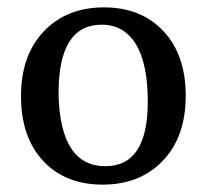

<svg xmlns="http://www.w3.org/2000/svg" viewBox="-20 -537 561 521"><path d="M266 -86Q381 -86 381 -261Q381 -365 348.5 -417.5Q316 -470 256 -470Q139 -470 139 -285Q139 -281 139 -276Q145 -86 266 -86ZM262 -517Q363 -517 423.5 -452.5Q484 -388 484 -277Q484 -166 422 -101Q360 -36 258.5 -36Q157 -36 97 -100.5Q37 -165 37 -276Q37 -387 99 -452Q161 -517 262 -517Z"/></svg>

Font: Halant Medium
Style: Regular
Weight: 500
Designer: Hitesh Malaviya (Devanagari), Satya Rajpurohit (Latin)
Foundry: Indian Type Foundry
Version: Version 1.101;PS 1.0;hotconv 1.0.78;makeotf.lib2.5.61930; tt